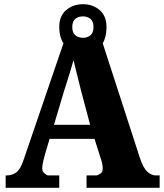

<svg xmlns="http://www.w3.org/2000/svg" viewBox="-20 -894 780 914"><path d="M7 0V-59H13Q37 -59 56.5 -72.5Q76 -86 91 -129L282 -688Q262 -719 262 -765Q262 -818 295 -846Q328 -874 375 -874Q422 -874 454.5 -846Q487 -818 487 -765Q487 -718 469 -688L646 -142Q662 -94 681.5 -76.5Q701 -59 720 -59H740V0H392V-59H440Q444 -59 456.5 -66.5Q469 -74 469 -92Q469 -106 465.5 -120Q462 -134 459 -141L430 -233H216L194 -159Q191 -147 186 -127Q181 -107 181 -92Q181 -77 192.5 -68Q204 -59 209 -59H262V0ZM375 -714Q395 -714 410 -725.5Q425 -737 425 -765Q425 -793 410 -804.5Q395 -816 375 -816Q354 -816 339 -804.5Q324 -793 324 -765Q324 -716 375 -714ZM237 -300H409L367 -458Q360 -486 349 -530Q338 -574 330 -607Q325 -589 316.5 -561.5Q308 -534 299.5 -506.5Q291 -479 285 -461Z"/></svg>

Font: Noto Serif SemiCondensed Black
Style: Regular
Weight: 900
Width: 4
Designer: Monotype Design Team
Foundry: Monotype Imaging Inc.
Version: Version 2.014; ttfautohint (v1.8.4.7-5d5b)